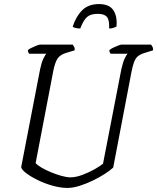

<svg xmlns="http://www.w3.org/2000/svg" viewBox="-20 -923 772 943"><path d="M311 0Q277 0 238 -11Q199 -22 164.5 -39Q130 -56 108 -73Q86 -90 84 -102L177 -583Q184 -616 193 -635Q202 -654 208 -659H123Q122 -661 119.5 -665.5Q117 -670 117 -677Q122 -682 134.5 -688Q147 -694 159.5 -699Q172 -704 178 -704H337Q339 -701 343.5 -694Q348 -687 347 -676L304 -663Q275 -654 262.5 -635Q250 -616 242 -576L155 -122Q163 -112 183.5 -100Q204 -88 230.5 -77Q257 -66 282.5 -59Q308 -52 326 -52Q352 -52 384.5 -64Q417 -76 445 -92Q473 -108 486 -119L576 -583Q584 -618 592.5 -636Q601 -654 607 -659H523Q522 -661 519.5 -665.5Q517 -670 517 -677Q524 -683 536.5 -689Q549 -695 561 -699.5Q573 -704 577 -704H722Q724 -700 728 -694.5Q732 -689 732 -676L687 -662Q661 -654 648.5 -637.5Q636 -621 626 -571L536 -100Q521 -86 494 -68.5Q467 -51 434.5 -35.5Q402 -20 370 -10Q338 0 311 0ZM374 -783Q361 -783 350 -786Q339 -789 337 -792Q353 -842 383.5 -872.5Q414 -903 466 -903Q517 -903 537 -872.5Q557 -842 552 -792Q546 -789 536.5 -786Q527 -783 516 -783Q518 -824 505.5 -839.5Q493 -855 460 -855Q425 -855 407.5 -839.5Q390 -824 374 -783Z"/></svg>

Font: Texturina Thin
Style: Italic
Weight: 100
Italic angle: -11°
Designer: Guillermo Torres Carreño
Foundry: Omnibus-Type
Version: Version 1.002; ttfautohint (v1.8.3)